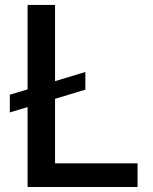

<svg xmlns="http://www.w3.org/2000/svg" viewBox="-20 -747 610 767"><path d="M321 -459.5 199.9 -422.9V-727.3H90.2V-389.9L19.2 -368.6V-297.9L90.2 -319.2V0H529.5V-94.5H199.9V-352.3L321 -388.8Z"/></svg>

Font: Margiela Sans Medium
Style: Regular
Weight: 500
Designer: Stefan Endress, Andreas Faust
Version: Version 1.100;FEAKit 1.0